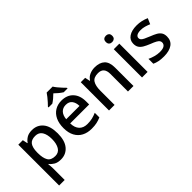

<svg xmlns="http://www.w3.org/2000/svg" viewBox="-6 -1651 2591 2591"><g transform="rotate(-45 1289.0 -356.0)"><path d="M352 -642Q449 -642 508.5 -572Q568 -502 568 -363Q568 -226 508 -154.5Q448 -83 351 -83Q289 -83 250.5 -105.5Q212 -128 189 -159H182Q185 -141 187 -116.5Q189 -92 189 -73V147H83V-632H169L184 -560H189Q212 -594 250.5 -618Q289 -642 352 -642ZM327 -555Q252 -555 221 -511.5Q190 -468 189 -380V-364Q189 -271 219 -220.5Q249 -170 329 -170Q395 -170 427 -224Q459 -278 459 -365Q459 -453 427 -504Q395 -555 327 -555Z M915 -642Q1021 -642 1082 -576.5Q1143 -511 1143 -398V-340H781Q783 -257 824.5 -213Q866 -169 941 -169Q993 -169 1033.5 -178.5Q1074 -188 1117 -207V-119Q1076 -101 1035 -92Q994 -83 937 -83Q858 -83 798.5 -114Q739 -145 705.5 -206.5Q672 -268 672 -358Q672 -449 702.5 -512Q733 -575 787.5 -608.5Q842 -642 915 -642ZM915 -560Q858 -560 823.5 -523Q789 -486 783 -418H1037Q1036 -481 1006.5 -520.5Q977 -560 915 -560ZM965 -859Q978 -837 1000.5 -809.5Q1023 -782 1047.5 -755.5Q1072 -729 1090 -711V-699H1017Q991 -715 962.5 -738Q934 -761 907 -788Q853 -733 799 -699H727V-711Q746 -730 769.5 -756Q793 -782 815 -809.5Q837 -837 851 -859Z M1548 -642Q1642 -642 1692 -595Q1742 -548 1742 -444V-93H1637V-429Q1637 -555 1526 -555Q1443 -555 1412 -506Q1381 -457 1381 -365V-93H1275V-632H1359L1374 -560H1380Q1406 -602 1451.5 -622Q1497 -642 1548 -642Z M1959 -837Q1983 -837 2001 -823Q2019 -809 2019 -776Q2019 -744 2001 -729.5Q1983 -715 1959 -715Q1933 -715 1915.5 -729.5Q1898 -744 1898 -776Q1898 -809 1915.5 -823Q1933 -837 1959 -837ZM2011 -632V-93H1905V-632Z M2535 -245Q2535 -166 2477 -124.5Q2419 -83 2316 -83Q2259 -83 2218.5 -91.5Q2178 -100 2144 -116V-209Q2179 -192 2226.5 -178.5Q2274 -165 2319 -165Q2379 -165 2405.5 -184Q2432 -203 2432 -235Q2432 -253 2422 -267.5Q2412 -282 2384.5 -297.5Q2357 -313 2304 -333Q2252 -354 2216.5 -374.5Q2181 -395 2162 -423.5Q2143 -452 2143 -497Q2143 -567 2199.5 -604.5Q2256 -642 2349 -642Q2398 -642 2441.5 -632Q2485 -622 2526 -604L2491 -523Q2456 -538 2419 -548.5Q2382 -559 2344 -559Q2296 -559 2271 -544Q2246 -529 2246 -502Q2246 -483 2258 -469Q2270 -455 2298.5 -441Q2327 -427 2377 -407Q2427 -388 2462.5 -368Q2498 -348 2516.5 -319Q2535 -290 2535 -245Z"/></g></svg>

Font: Noto Sans Kannada UI Medium
Style: Regular
Weight: 500
Designer: Jelle Bosma - Monotype Design Team
Foundry: Monotype Imaging Inc.
Version: Version 2.005; ttfautohint (v1.8.4.7-5d5b)